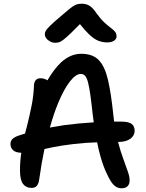

<svg xmlns="http://www.w3.org/2000/svg" viewBox="-20 -998 780 1028"><path d="M631 10Q606 10 588.5 -8Q571 -26 552 -68Q534 -104 519 -157Q508 -195 500 -236Q467 -235 439 -233Q365 -227 312.5 -218.5Q260 -210 222 -201Q220 -201 218 -200Q202 -125 190 -38Q187 -15 177.5 -3.5Q168 8 149 8Q119 8 103 -13.5Q87 -35 87 -87Q87 -134 94 -180Q64 -181 51 -193Q36 -206 36 -227Q36 -242 45.5 -252.5Q55 -263 77 -271Q95 -277 114 -283Q118 -300 123 -317Q137 -372 148.5 -428.5Q160 -485 162 -542Q163 -559 171.5 -569Q180 -579 197 -579Q213 -579 229 -571Q231 -569 234 -568Q269 -628 307 -664Q357 -710 415 -710Q477 -710 509.5 -675.5Q542 -641 558.5 -569Q575 -497 587 -381Q589 -363 591 -347Q609 -347 627 -347Q670 -347 685.5 -334Q701 -321 701 -298Q701 -272 678 -255Q655 -238 613 -238Q613 -238 612 -238Q626 -185 640 -148Q654 -108 664 -80.5Q674 -53 674 -32Q674 -12 663 -1Q652 10 631 10ZM482 -343Q479 -362 477 -380Q470 -445 464 -488Q458 -531 451.5 -556Q445 -581 436 -591.5Q427 -602 412 -602Q386 -602 354.5 -562Q323 -522 292 -448Q268 -390 247 -315Q284 -322 324 -328Q399 -338 482 -343ZM276 -769Q261 -769 248 -776Q235 -783 227.5 -793.5Q220 -804 220 -815Q220 -824 225 -833Q230 -842 247.5 -859.5Q265 -877 303 -909Q333 -934 350.5 -949Q368 -964 382.5 -971Q397 -978 418 -978Q442 -978 459.5 -967Q477 -956 496 -928Q518 -897 538 -878.5Q558 -860 573 -849Q588 -838 596 -828Q604 -818 604 -803Q604 -789 590.5 -780Q577 -771 553 -771Q529 -771 506 -780Q483 -789 456 -815Q435 -835 408 -869Q381 -841 362 -823Q336 -798 320.5 -786Q305 -774 295 -771.5Q285 -769 276 -769Z"/></svg>

Font: Shantell Sans Light Medium
Style: Regular
Weight: 500
Version: Version 1.008;[ac192a2d6]